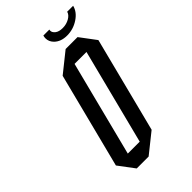

<svg xmlns="http://www.w3.org/2000/svg" viewBox="-239 -871 950 950"><g transform="rotate(-45 236.0 -396.0)"><path d="M125 0 62.5 -83.3 190 -583.3 294.2 -666.7H377.5L440 -583.3L312.5 -83.3L208.3 0ZM145.8 -83.3H229.2L356.7 -583.3H273.3ZM430 -791.7H471.7Q463.3 -756.7 426.7 -732.5Q390 -708.3 346.7 -708.3Q304.2 -708.3 279.2 -732.5Q260.8 -750.8 260.8 -774.2Q260.8 -782.5 263.3 -791.7H305Q304.2 -787.5 304.2 -784.2Q304.2 -771.7 317.9 -760.8Q331.7 -750 357.5 -750Q383.3 -750 404.6 -762.1Q425.8 -774.2 430 -791.7Z"/></g></svg>

Font: Yulong
Style: Italic
Weight: 400
Italic angle: -14.25°
Designer: GGBotNet
Foundry: f0n7.com
Version: 1.00